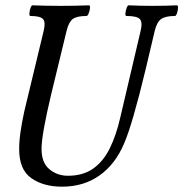

<svg xmlns="http://www.w3.org/2000/svg" viewBox="-20 -688 689 721"><path d="M213 13Q143 13 97.5 -19Q52 -51 52 -128Q52 -158 57 -192.5Q62 -227 71 -269L144 -572Q152 -605 141.5 -616.5Q131 -628 94 -628Q90 -628 90.5 -638Q91 -648 94.5 -658Q98 -668 102 -668Q129 -667 155.5 -666.5Q182 -666 209 -666Q235 -666 261.5 -666.5Q288 -667 314 -668Q319 -668 318 -658Q317 -648 313 -638Q309 -628 305 -628Q268 -628 253 -616.5Q238 -605 230 -572L172 -333Q136 -182 136 -129Q136 -77 165.5 -52.5Q195 -28 235 -28Q292 -28 330 -55Q368 -82 392 -130.5Q416 -179 431 -244L508 -572Q516 -605 505 -616.5Q494 -628 455 -628Q450 -628 451 -638Q452 -648 455.5 -658Q459 -668 463 -668Q486 -667 509 -666.5Q532 -666 554 -666Q577 -666 599.5 -666.5Q622 -667 644 -668Q649 -668 648.5 -658Q648 -648 644.5 -638Q641 -628 637 -628Q601 -628 585 -616.5Q569 -605 561 -572L527 -428Q477 -220 446 -149Q413 -71 353.5 -29Q294 13 213 13Z"/></svg>

Font: Junicode Two Beta Condensed Medium
Style: Italic
Weight: 500
Width: 3
Italic angle: -9°
Version: Version 1.053; ttfautohint (v1.8.4)